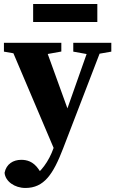

<svg xmlns="http://www.w3.org/2000/svg" viewBox="-22 -696 577 953"><path d="M104 237C196.8 237 242 168.9 291.2 40.9L493 -483.4H427.5L296.6 -112.5L243.9 38.7C220.4 105.8 179.7 160.4 132.1 189.1L162.7 206L200.3 189.1L169.3 143.6C142.3 104.4 110 97.3 83.3 97.3C43.9 97.3 9.2 117.8 0.7 161.6C4.3 204.2 50.7 237 104 237ZM254.6 62.8 328.8 -112.2 321.8 -132.9 194.9 -483.4H22.5L254.6 62.8ZM-2.5 -439.7 88.3 -424H192.7L282.4 -440.2V-483.4H-2.5V-439.7ZM341.7 -439.7 425.3 -424.7H444.6L530.5 -439.7V-483.4H341.7V-439.7ZM142.5 -586.9H461.1V-676H142.5V-586.9Z"/></svg>

Font: Source Serif Variable
Style: Regular
Weight: 389
Designer: Frank Grießhammer
Foundry: Adobe Systems Incorporated
Version: Version 3.001;hotconv 1.0.111;makeotfexe 2.5.65597